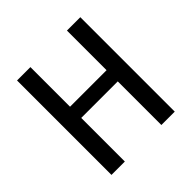

<svg xmlns="http://www.w3.org/2000/svg" viewBox="-173 -803 947 947"><g transform="rotate(-45 300.0 -329.5)"><path d="M427.2 0V-304.2H172.4V0H79.1V-658.7H172.4V-382.3H427.2V-658.7H520.5V0Z"/></g></svg>

Font: Courier New
Style: Regular
Weight: 400
Designer: Steve Matteson
Foundry: Ascender Corporation
Version: Version 2.00.3